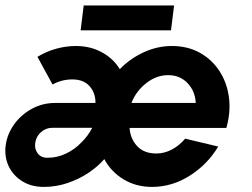

<svg xmlns="http://www.w3.org/2000/svg" viewBox="-57 -686 941 718"><path d="M107 13Q60 13 25.8 -8.5Q-8.5 -30 -25 -65.5Q-41.5 -101 -35.5 -144Q-29.5 -186 -3.5 -221.8Q22.5 -257.5 62.2 -279.2Q102 -301 149.5 -301H300Q300.5 -338 278.2 -363.5Q256 -389 213.5 -389Q174 -389 139.5 -370L83 -473.5Q117 -494 153.8 -504Q190.5 -514 227 -514Q280 -514 323 -491Q366 -468 391 -427.5Q429.5 -467 480.5 -490.5Q531.5 -514 585.5 -514Q644.5 -514 689.8 -489Q735 -464 763.2 -421Q791.5 -378 799 -323Q806.5 -268 789.5 -207.5H427.5Q430.5 -167 456 -139.5Q481.5 -112 528 -112Q558 -112 586 -127Q614 -142 635.5 -167.5L759 -138Q719.5 -71.5 653 -29.2Q586.5 13 511.5 13Q451.5 13 404.8 -15.5Q358 -44 333 -91Q309.5 -63.5 274 -39.8Q238.5 -16 195.5 -1.5Q152.5 13 107 13ZM434.5 -301H675Q673 -345 644.5 -375Q616 -405 572 -405Q528 -405 490 -375.2Q452 -345.5 434.5 -301ZM120.5 -96Q157 -96 190 -111.8Q223 -127.5 247.5 -153.5Q271.5 -176.5 288 -208H138Q114.5 -208 96.5 -192Q78.5 -176 75 -153Q71 -131 83.2 -113.5Q95.5 -96 120.5 -96ZM256 -665.5H594L582.5 -572.5H244.5Z"/></svg>

Font: Urbanist
Style: Bold Italic
Weight: 700
Italic angle: -8°
Designer: Corey Hu
Foundry: Corey Hu
Version: Version 1.330; ttfautohint (v1.8.4.7-5d5b)